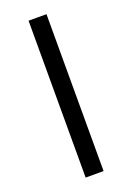

<svg xmlns="http://www.w3.org/2000/svg" viewBox="-137 -752 554 805"><g transform="rotate(-20 140.0 -350.0)"><path d="M100 0H180V-700H100Z"/></g></svg>

Font: Fixel Text Regular
Style: Regular
Weight: 400
Width: 4
Designer: AlfaBravo + MacPaw
Foundry: Kyrylo Tkachov, Marchela Mozhyna, Serhii Makarenko, Maria Weinstein, Zakhar Kryvoshyya
Version: Version 1.211